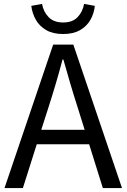

<svg xmlns="http://www.w3.org/2000/svg" viewBox="-20 -962 647 982"><path d="M227 -410 191 -298H413L378 -410Q358 -472 340 -533Q322 -594 304 -658H300Q283 -594 265 -533Q247 -472 227 -410ZM3 0 252 -734H355L604 0H506L436 -224H168L97 0ZM303 -788Q251 -788 216.5 -808Q182 -828 163.5 -860.5Q145 -893 140 -932L195 -942Q202 -902 228.5 -874.5Q255 -847 303 -847Q351 -847 377 -874.5Q403 -902 410 -942L465 -932Q461 -893 442.5 -860.5Q424 -828 389.5 -808Q355 -788 303 -788Z"/></svg>

Font: Source Han Sans SC
Style: Regular
Weight: 400
Designer: Ryoko NISHIZUKA 西塚涼子 (kana, bopomofo & ideographs); Paul D. Hunt (Latin, Greek & Cyrillic); Sandoll Communications 산돌커뮤니
Foundry: Adobe
Version: Version 2.002;hotconv 1.0.116;makeotfexe 2.5.65601; ttfautoh